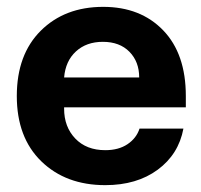

<svg xmlns="http://www.w3.org/2000/svg" viewBox="-20 -530 587 560"><path d="M287 10Q172 10 100.5 -59.5Q29 -129 29 -250Q29 -371 99 -440.5Q169 -510 281 -510Q390 -510 456 -441.5Q522 -373 522 -250V-217H167V-213Q167 -160 199.5 -126Q232 -92 287 -92Q326 -92 352 -109.5Q378 -127 387 -155H515Q501 -80 440 -35Q379 10 287 10ZM167 -304H386Q386 -350 357.5 -379Q329 -408 280 -408Q232 -408 201.5 -380Q171 -352 167 -304Z"/></svg>

Font: TASA Orbiter Display
Style: Bold
Weight: 700
Designer: Weizhong Zhang
Version: Version 1.000;Glyphs 3.1.2 (3151)